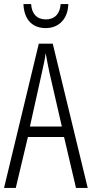

<svg xmlns="http://www.w3.org/2000/svg" viewBox="-20 -981 454 950"><path d="M318 -961H280C277 -913 251 -885 207 -885C163 -885 137 -912 134 -961H96C99 -882 142 -842 206 -842C272 -842 316 -888 318 -961ZM356 -51H414L241 -765H172L0 -51H58L118 -303H297ZM224 -625 286 -355H128L188 -625C196 -660 202 -688 206 -718C211 -688 217 -660 224 -625Z"/></svg>

Font: Noto Sans Tamil UI ExtraCondensed Light
Style: Regular
Weight: 300
Width: 2
Designer: Jelle Bosma - Monotype Design Team
Foundry: Monotype Imaging Inc.
Version: Version 2.004